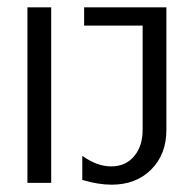

<svg xmlns="http://www.w3.org/2000/svg" viewBox="-20 -500 520 525"><path d="M435 -480V-145Q435 -78 393.5 -36.5Q352 5 285 5Q249 5 205 -8V-74Q245 -45 284 -45Q323 -45 346.5 -72.5Q370 -100 370 -145V-430H210V-480ZM55 0V-480H120V0Z"/></svg>

Font: Glametrix
Style: Regular
Weight: 500
Designer: gluk
Foundry: gluk
Version: Version 0.40